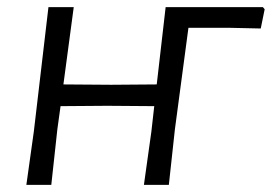

<svg xmlns="http://www.w3.org/2000/svg" viewBox="-20 -519 763 539"><path d="M723 -493 712 -439 622 -441H509L471 -156L454 0H384L405 -150L413 -221L281 -222L150 -221L141 -156L124 0H54L75 -150L116 -499H187L158 -282L292 -281L420 -282L445 -499H718Z"/></svg>

Font: Alegreya Sans SC
Style: Italic
Weight: 400
Italic angle: -7°
Designer: Juan Pablo del Peral
Foundry: Huerta Tipografica
Version: Version 2.008; ttfautohint (v1.6)